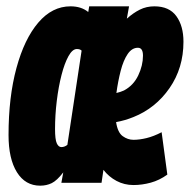

<svg xmlns="http://www.w3.org/2000/svg" viewBox="-20 -577 600 607"><path d="M107 10Q60 10 33.5 -32.5Q7 -75 7 -150Q7 -270 32 -362Q57 -454 101 -505.5Q145 -557 203 -557Q237 -557 259 -539L262 -557H388L381 -518Q401 -536 422 -546.5Q443 -557 468 -557Q515 -557 537.5 -526Q560 -495 560 -445Q560 -362 516 -298.5Q472 -235 402 -207Q375 -196 347 -191Q352 -158 368 -146.5Q384 -135 402 -135Q421 -135 443.5 -140.5Q466 -146 491 -159L509 -25Q484 -7 456.5 0.5Q429 8 402 8Q373 8 348.5 -5Q324 -18 307 -40L301 1H174L180 -32Q160 -6 143.5 2Q127 10 107 10ZM416 -426Q397 -426 383.5 -406Q370 -386 361.5 -353Q353 -320 348 -283Q361 -286 372 -291Q402 -307 417 -338.5Q432 -370 432 -401Q432 -426 416 -426ZM174 -112Q184 -112 193 -119L238 -417Q233 -422 223 -422Q209 -422 196.5 -399.5Q184 -377 174.5 -340Q165 -303 159.5 -258Q154 -213 154 -169Q154 -136 159.5 -124Q165 -112 174 -112Z"/></svg>

Font: Georama ExtraCondensed ExtraBold
Style: Italic
Weight: 800
Width: 2
Italic angle: -9°
Designer: Jean-Baptiste Levee
Foundry: Production Type
Version: Version 1.000